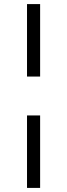

<svg xmlns="http://www.w3.org/2000/svg" viewBox="-20 -780 328 938"><path d="M112 -406V-760H176V-406ZM112 138V-216H176V138Z"/></svg>

Font: IBM Plex Sans Condensed
Style: Regular
Weight: 400
Width: 3
Designer: Mike Abbink, Paul van der Laan, Pieter van Rosmalen
Foundry: Bold Monday
Version: Version 1.1